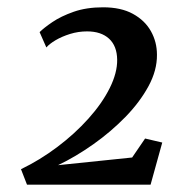

<svg xmlns="http://www.w3.org/2000/svg" viewBox="-20 -928 464 526"><path d="M54 -422 37.5 -464.5Q89.5 -489.5 137.2 -525.5Q185 -561.5 222.2 -603Q259.5 -644.5 280.5 -686.5Q301.5 -728.5 301 -764.5Q300.5 -802 278.8 -822Q257 -842 218.5 -842Q194.5 -842 172 -835Q149.5 -828 132.2 -817.8Q115 -807.5 107 -798L88.5 -840Q100 -851.5 123.5 -867.5Q147 -883.5 182 -895.8Q217 -908 262.5 -908Q311.5 -908 344.2 -890Q377 -872 393.5 -842.5Q410 -813 410 -778Q410.5 -735.5 386.8 -691.8Q363 -648 323.5 -607.5Q284 -567 236 -533Q188 -499 139 -475.5L342 -496.5L377.5 -548.5L424.5 -537.5L392.5 -422Z"/></svg>

Font: Merriweather 36pt
Style: Bold Italic
Weight: 700
Italic angle: -7.8°
Version: Version 2.101